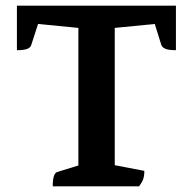

<svg xmlns="http://www.w3.org/2000/svg" viewBox="-20 -661 684 681"><path d="M167 0Q167 -46 183 -51L258 -74V-562L115 -576L91 -502Q89 -493 77.5 -488Q66 -483 40 -483V-641H604V-483Q578 -483 566.5 -488Q555 -493 552 -502L529 -576L387 -562V-75L492 -55Q492 -38 488 -26Q484 -14 473 0Z"/></svg>

Font: Petrona
Style: Bold
Weight: 700
Designer: Ringo R. Seeber
Foundry: Ringo R. Seeber
Version: Version 2.001; ttfautohint (v1.8.3)